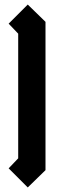

<svg xmlns="http://www.w3.org/2000/svg" viewBox="-20 -662 280 844"><path d="M102 -642 180 -566V86L102 162L18 78L60 34V-514L18 -558Z"/></svg>

Font: SOV_raksil
Style: Book
Weight: 400
Version: Version 1.00